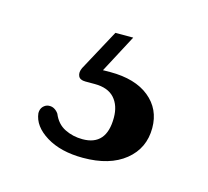

<svg xmlns="http://www.w3.org/2000/svg" viewBox="-49 -61 360 333"><g transform="rotate(15 131.0 106.0)"><path d="M122 -5.5H154L113.5 71L94 65Q102 63.5 110.8 63Q119.5 62.5 131 62.5Q176 62.5 201.2 83Q226.5 103.5 226.5 137.5Q226.5 174 199 196.2Q171.5 218.5 123.5 218.5Q83.5 218.5 57.5 202.5Q31.5 186.5 29 163.5Q29 156 33.2 151.5Q37.5 147 43 146.5Q49 146 53.5 148.8Q58 151.5 61 156Q68 173 82.5 180.2Q97 187.5 114.5 187.5Q157.5 187.5 157.5 137.5Q157.5 115.5 145.8 102.5Q134 89.5 110.5 89.5H93.5Q83.5 89.5 80.8 83.2Q78 77 82 68.5Z"/></g></svg>

Font: Fraunces 16pt
Style: Regular
Weight: 400
Version: Version 1.000;[b76b70a41]